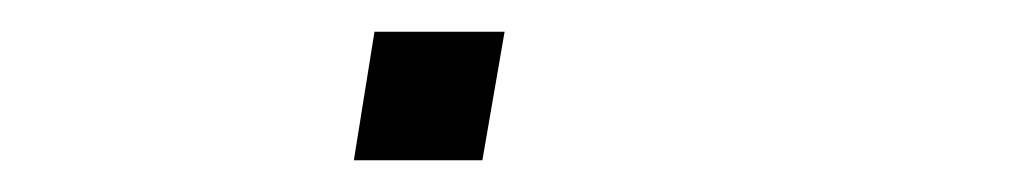

<svg xmlns="http://www.w3.org/2000/svg" viewBox="-20 -101 640 121"><path d="M203 0 216 -81H298L284 0Z"/></svg>

Font: Iosevka SS04 XLt Ex
Style: Italic
Weight: 200
Width: 7
Italic angle: -9°
Monospace: yes
Designer: Belleve Invis
Foundry: Belleve Invis
Version: Version 19.0.0; ttfautohint (v1.8.4)